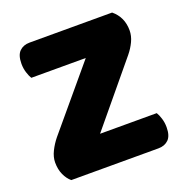

<svg xmlns="http://www.w3.org/2000/svg" viewBox="-113 -712 786 815"><g transform="rotate(-20 280.0 -304.5)"><path d="M308 -466H62Q55 -477 49 -496Q43 -515 43 -536Q43 -575 60.5 -592Q78 -609 106 -609H479Q523 -573 523 -513Q523 -488 511.5 -463.5Q500 -439 482 -417L255 -143H511Q518 -132 524 -113Q530 -94 530 -73Q530 -34 512.5 -17Q495 0 467 0H73Q56 -14 45 -38Q34 -62 34 -93Q34 -118 47 -144Q60 -170 78 -192Z"/></g></svg>

Font: Baloo Bhaina
Style: Regular
Weight: 400
Designer: Manish Minz, Shuchita Grover and Ek Type
Foundry: Ek Type
Version: Version 1.443;PS 1.000;hotconv 16.6.51;makeotf.lib2.5.65220;